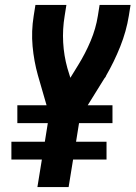

<svg xmlns="http://www.w3.org/2000/svg" viewBox="-20 -755 547 775"><path d="M131 0 149 -111H26V-183H161L173 -258H50V-330H168L133 -451Q117 -508 111.5 -568.5Q106 -629 116 -691L123 -735H248L241 -691Q232 -637 235 -583.5Q238 -530 252 -480L264 -441L296 -493Q325 -540 346 -590Q367 -640 375 -691L382 -735H507L500 -691Q490 -629 465.5 -567.5Q441 -506 408 -449V-448Q407 -446 405 -443Q403 -440 401 -438L334 -330H434V-258H299L287 -183H410V-111H275L257 0Z"/></svg>

Font: Iosevka Curly Extrabold
Style: Italic
Weight: 800
Italic angle: -9°
Monospace: yes
Designer: Belleve Invis
Foundry: Belleve Invis
Version: Version 22.1.2; ttfautohint (v1.8.4)